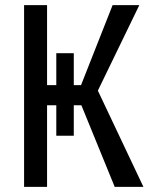

<svg xmlns="http://www.w3.org/2000/svg" viewBox="-20 -731 593 751"><path d="M524.9 -710.9 362.8 -376.5 541 0H428.7L298.3 -319.3H268.6V-200.2H200.2V-319.3H164.1V0H74.2V-710.9H164.1V-397.9H200.2V-522.9H268.6V-397.9H296.9L420.4 -710.9Z"/></svg>

Font: Roboto Condensed
Style: Regular
Weight: 400
Designer: Google
Version: Version 2.001047; 2015